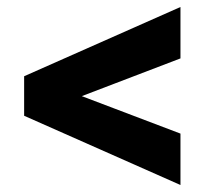

<svg xmlns="http://www.w3.org/2000/svg" viewBox="-20 -504 593 549"><path d="M496 25 49 -173V-286L496 -484V-337L122 -194V-264L496 -122Z"/></svg>

Font: Ysabeau Black
Style: Italic
Weight: 900
Italic angle: -12°
Version: Version 2.000;gftools[0.9.27.dev2+g8671c4b]